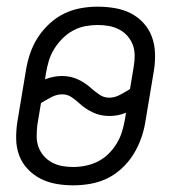

<svg xmlns="http://www.w3.org/2000/svg" viewBox="-20 -548 540 576"><path d="M200 8Q173 8 148 3.5Q123 -1 101.5 -12Q80 -23 63 -41Q46 -59 37.5 -82Q29 -105 28.5 -130.5Q28 -156 32 -182L58 -338Q62 -363 70.5 -388Q79 -413 93.5 -435.5Q108 -458 128.5 -477Q149 -496 173 -507.5Q197 -519 222.5 -523.5Q248 -528 273 -528Q300 -528 325.5 -523.5Q351 -519 372.5 -508Q394 -497 410.5 -479Q427 -461 435.5 -438Q444 -415 445 -389.5Q446 -364 442 -338L416 -182Q412 -157 403 -132Q394 -107 380 -84.5Q366 -62 345.5 -43Q325 -24 301 -12.5Q277 -1 251 3.5Q225 8 200 8ZM308 -255Q324 -255 340 -263.5Q356 -272 370 -281L381 -347Q384 -364 384 -381Q384 -398 378.5 -413Q373 -428 362.5 -440Q352 -452 337.5 -459.5Q323 -467 307 -470Q291 -473 273 -473Q255 -473 236 -469.5Q217 -466 199.5 -456.5Q182 -447 167.5 -432.5Q153 -418 142.5 -401Q132 -384 126.5 -365.5Q121 -347 118 -329L115 -310Q128 -315 140.5 -317.5Q153 -320 166 -320Q193 -320 215.5 -309Q238 -298 255 -282L256 -281Q268 -271 280 -263Q292 -255 308 -255ZM200 -47Q218 -47 237.5 -51Q257 -55 274.5 -64Q292 -73 306.5 -87.5Q321 -102 331 -119Q341 -136 346.5 -154.5Q352 -173 355 -191L358 -210Q347 -205 334 -202.5Q321 -200 308 -200Q281 -200 258 -211Q235 -222 218 -238L217 -239Q206 -249 194 -257Q182 -265 166 -265Q150 -265 134 -256.5Q118 -248 103 -239L92 -173Q90 -156 90 -139Q90 -122 95.5 -107Q101 -92 111.5 -80Q122 -68 136 -60.5Q150 -53 166 -50Q182 -47 200 -47Z"/></svg>

Font: Iosevka SS18 Light
Style: Italic
Weight: 300
Italic angle: -9°
Monospace: yes
Designer: Belleve Invis
Foundry: Belleve Invis
Version: Version 25.1.1; ttfautohint (v1.8.4)